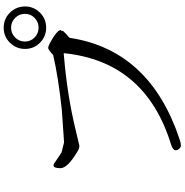

<svg xmlns="http://www.w3.org/2000/svg" viewBox="-0 -990 1000 1040"><g transform="rotate(-90 500.0 -470.0)"><path d="M788.5 -753.5Q755 -787 755 -834.5Q755 -882 788.5 -916Q822 -950 870 -950Q918 -950 951.5 -916Q985 -882 985 -834.5Q985 -787 951.5 -753.5Q918 -720 870 -720Q822 -720 788.5 -753.5ZM817 -888Q795 -866 795 -835Q795 -804 817 -782.5Q839 -761 870 -761Q901 -761 923 -782.5Q945 -804 945 -835Q945 -866 923 -888Q901 -910 870 -910Q839 -910 817 -888ZM195 -553Q109 -605 109 -642.5Q109 -680 124 -680Q131 -680 134 -677Q194 -636 196 -636Q223 -629 249 -623L424 -635Q601 -654 722 -682Q751 -709 760 -709Q769 -709 788 -699L798 -693Q833 -674 852 -654Q857 -645 857 -641.5Q857 -638 855 -638H851Q853 -637 853 -632Q853 -627 833 -609L822 -600Q815 -594 815 -592Q749 -158 265 3Q245 10 231 10Q217 10 207 -11Q206 -13 206 -18Q206 -34 239 -44Q688 -183 732 -625L710 -623Q501 -605 319 -561L231 -540Q214 -540 195 -553Z"/></g></svg>

Font: Sawarabi Mincho
Style: Regular
Weight: 400
Version: Version 1.00